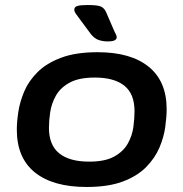

<svg xmlns="http://www.w3.org/2000/svg" viewBox="-20 -738 731 765"><path d="M325 7Q191 7 119 -51Q47 -109 47 -221Q47 -252 53 -292Q59 -332 76.5 -373.5Q94 -415 129.5 -450.5Q165 -486 223.5 -508Q282 -530 369 -530Q501 -530 572.5 -472Q644 -414 644 -303Q644 -273 638.5 -232.5Q633 -192 615.5 -150.5Q598 -109 563 -73Q528 -37 470 -15Q412 7 325 7ZM335 -94Q399 -94 435.5 -114.5Q472 -135 489.5 -166.5Q507 -198 511.5 -232.5Q516 -267 516 -295Q516 -364 475.5 -396.5Q435 -429 358 -429Q294 -429 257 -408.5Q220 -388 202.5 -356.5Q185 -325 180 -291Q175 -257 175 -229Q175 -160 216 -127Q257 -94 335 -94ZM409 -573Q390 -573 373.5 -578.5Q357 -584 343 -601L297 -663Q288 -675 282 -683.5Q276 -692 276 -699Q276 -710 287.5 -714Q299 -718 329 -718Q370 -718 383 -711.5Q396 -705 403 -689L435 -615Q440 -605 442.5 -599.5Q445 -594 445 -589Q445 -582 437 -577.5Q429 -573 409 -573Z"/></svg>

Font: Asap Expanded Expanded SemiBold
Style: Italic
Weight: 600
Width: 7
Italic angle: -6°
Designer: Pablo Cosgaya
Foundry: Omnibus-Type
Version: Version 3.001; ttfautohint (v1.8.4.7-5d5b)